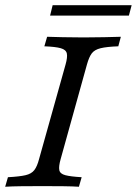

<svg xmlns="http://www.w3.org/2000/svg" viewBox="-27 -711 521 731"><path d="M-7.3 0 3.2 -36.3Q47.6 -38.7 70.2 -44Q92.7 -49.2 103.6 -63.3Q114.5 -77.4 121.8 -105.6L222.6 -465.3Q230.6 -493.5 227.4 -507.7Q224.2 -521.8 204.4 -527.4Q184.7 -533.1 141.9 -534.7L152.4 -571Q176.6 -570.2 212.1 -569.4Q247.6 -568.5 291.1 -568.5Q333.1 -568.5 370.2 -569.4Q407.3 -570.2 433.1 -571L423.4 -534.7Q379 -533.1 356 -527.4Q333.1 -521.8 322.6 -508.1Q312.1 -494.4 304 -465.3L204 -105.6Q196 -77.4 198.8 -63.3Q201.6 -49.2 221.8 -44Q241.9 -38.7 283.9 -36.3L273.4 0Q250 -1.6 213.3 -2Q176.6 -2.4 134.7 -2.4Q91.1 -2.4 54.4 -2Q17.7 -1.6 -7.3 0ZM163.7 -651.6 173.4 -691.1H474.2L463.7 -651.6Z"/></svg>

Font: Playfair 9pt
Style: Italic
Weight: 400
Italic angle: -15.6°
Designer: Claus Eggers Sørensen
Foundry: Claus Eggers Sørensen
Version: Version 2.001;gftools[0.9.30]